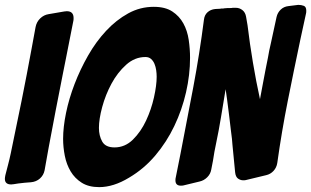

<svg xmlns="http://www.w3.org/2000/svg" viewBox="-76 -765 1277 788"><path d="M-20 -9Q-23 -9 -25.5 -8.5Q-28 -8 -30 -8Q-56 -8 -56 -31Q-56 -34 -55.5 -37.5Q-55 -41 -54 -46Q-49 -66 -43 -88.5Q-37 -111 -32 -135Q-9 -244 12.5 -351Q34 -458 54 -567L70 -654Q74 -675 89 -689.5Q104 -704 124 -707L188 -718Q191 -718 193.5 -718.5Q196 -719 198 -719Q226 -719 226 -691Q226 -682 225 -679L208 -593Q201 -560 195 -527Q189 -494 182 -462Q168 -392 153 -314Q138 -236 124 -161L107 -66Q103 -46 88 -32.5Q73 -19 51 -17Q38 -16 25.5 -15Q13 -14 -1 -12Z M704 -528Q704 -458 687.5 -386Q671 -314 639.5 -248Q608 -182 561.5 -127Q515 -72 454 -36Q390 3 331 3Q288 3 259.5 -15Q231 -33 214 -61.5Q197 -90 190 -125.5Q183 -161 183 -195Q183 -243 195 -301.5Q207 -360 230 -420Q253 -480 285.5 -537Q318 -594 359.5 -638.5Q401 -683 450 -710Q499 -737 555 -737Q602 -737 631 -718Q660 -699 676.5 -669Q693 -639 698.5 -601.5Q704 -564 704 -528ZM394 -160Q437 -160 469.5 -192Q502 -224 523.5 -270Q545 -316 556 -365.5Q567 -415 567 -450Q567 -463 565 -477Q563 -491 558 -503Q553 -515 544 -523Q535 -531 521 -531Q477 -531 441.5 -499Q406 -467 381.5 -421.5Q357 -376 343.5 -326Q330 -276 330 -240Q330 -208 343.5 -184Q357 -160 394 -160Z M677 -4Q674 -3 666 -3Q644 -3 644 -25Q644 -32 645 -35L665 -135Q692 -273 717.5 -408.5Q743 -544 761 -684Q763 -703 775.5 -714.5Q788 -726 807 -728L826 -729Q830 -729 831 -730H841Q842 -731 846 -731L859 -732H869Q876 -732 879 -733H892Q907 -733 919 -723.5Q931 -714 934 -696L940 -661Q949 -586 962 -508.5Q975 -431 991 -358Q999 -400 1004 -427.5Q1009 -455 1014 -480L1024 -530Q1026 -543 1029 -557.5Q1032 -572 1036 -589L1059 -695Q1063 -713 1076 -725.5Q1089 -738 1108 -740L1148 -745Q1161 -745 1171 -741Q1181 -737 1181 -721Q1181 -713 1180 -710L1157 -604Q1130 -476 1105 -350.5Q1080 -225 1062 -96Q1059 -77 1046.5 -63.5Q1034 -50 1016 -46L933 -26Q930 -25 922 -25Q911 -25 901 -32Q891 -39 889 -58L878 -171Q877 -191 872 -227L864 -294Q860 -327 856 -356.5Q852 -386 850 -399Q840 -339 831 -284Q822 -229 811 -177Q807 -160 804 -142Q801 -124 798 -105L791 -69Q788 -51 774.5 -37.5Q761 -24 743 -20Z"/></svg>

Font: Bangerz 2
Style: Regular
Weight: 400
Designer: vernon adams
Foundry: Vernon Adams
Version: Version 2.10;December 28, 2023;FontCreator 13.0.0.2683 64-bi